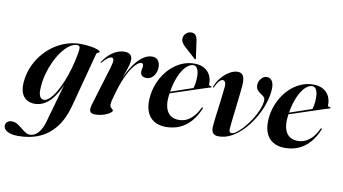

<svg xmlns="http://www.w3.org/2000/svg" viewBox="-152 -861 2340 1311"><g transform="rotate(10 1018.0 -205.0)"><path d="M362.5 -22Q338.5 69.5 292.8 128.5Q247 187.5 182.5 216.2Q118 245 35.5 245Q-15 245 -41 229.8Q-67 214.5 -67 191.5Q-67 175.5 -55.8 164.8Q-44.5 154 -23 154Q-3.5 154 13.8 164.2Q31 174.5 47.2 188.2Q63.5 202 79.5 212.2Q95.5 222.5 113 222.5Q131 222.5 149.2 211.2Q167.5 200 183.2 175.2Q199 150.5 210 110.5L295 -191.5L299 -189.5Q272.5 -119.5 242.8 -75.8Q213 -32 179.2 -11.5Q145.5 9 107 9Q76.5 9 52.8 -5Q29 -19 17 -48.2Q5 -77.5 8.5 -122.5Q12.5 -174 31 -222Q49.5 -270 81 -311.2Q112.5 -352.5 153.8 -383Q195 -413.5 244 -430.8Q293 -448 347.5 -448Q384 -448 415 -443Q446 -438 464.8 -431Q483.5 -424 483.5 -418.5Q483.5 -413.5 478.8 -411.5Q474 -409.5 469 -407.2Q464 -405 462.5 -399ZM130 -117Q126.5 -81.5 131.2 -62.2Q136 -43 145.2 -35.8Q154.5 -28.5 163.5 -28.5Q182.5 -28.5 203.2 -47.8Q224 -67 244.2 -100.8Q264.5 -134.5 282.8 -178.8Q301 -223 315.5 -273.8Q330 -324.5 339.5 -376.5Q345.5 -404.5 343.8 -420.5Q342 -436.5 325 -436.5Q299 -436.5 272.5 -417.8Q246 -399 221.8 -366.8Q197.5 -334.5 178 -293.2Q158.5 -252 145.8 -206.8Q133 -161.5 130 -117Z M503.5 -345.5Q502.5 -345.5 502.5 -347.2Q502.5 -349 504.5 -352.5Q523.5 -381.5 547.2 -403Q571 -424.5 597.8 -436.2Q624.5 -448 651.5 -448Q678.5 -448 691.5 -436Q704.5 -424 704.5 -402.5Q704.5 -384 699 -363.5Q693.5 -343 684.2 -317.8Q675 -292.5 664 -260.8Q653 -229 642 -187.5L637 -189.5Q655 -247 678.5 -294.2Q702 -341.5 728.8 -376Q755.5 -410.5 784.5 -429.2Q813.5 -448 843 -448Q873.5 -448 887.2 -425.8Q901 -403.5 897 -371Q894 -347.5 884 -331Q874 -314.5 859.5 -305.8Q845 -297 827.5 -297Q809.5 -297 798 -306Q786.5 -315 786.5 -333Q786.5 -343.5 789 -353.2Q791.5 -363 791.5 -372Q791.5 -381.5 788.5 -386.8Q785.5 -392 777.5 -392Q760.5 -392 737 -367.5Q713.5 -343 688.5 -294.2Q663.5 -245.5 641.5 -172Q632 -139 625.5 -115Q619 -91 619 -75.5Q619 -63.5 624.8 -57Q630.5 -50.5 636.2 -46.2Q642 -42 642 -37Q642 -29.5 626 -18.5Q610 -7.5 583.2 0.8Q556.5 9 525.5 9Q505.5 9 496.8 1.5Q488 -6 488 -20.5Q488 -35 494 -55.5L575 -321.5Q587.5 -363.5 585.5 -378.5Q583.5 -393.5 570.5 -393.5Q560.5 -393.5 547 -384.8Q533.5 -376 511 -350Q509 -347 507.2 -346Q505.5 -345 503.5 -345.5Z M939 -210.5Q939 -210.5 957 -216.8Q975 -223 1003.8 -232.8Q1032.5 -242.5 1064 -253.5Q1095.5 -264.5 1123 -273.8Q1150.5 -283 1166 -288L1154.5 -278Q1160.5 -292 1164.5 -313.5Q1168.5 -335 1168.5 -364.5Q1169 -398 1159 -418.5Q1149 -439 1131 -439Q1111 -439 1091 -423.5Q1071 -408 1053.2 -378.8Q1035.5 -349.5 1022 -308Q1008.5 -266.5 1001.5 -214.5Q991 -137 1015.5 -95.2Q1040 -53.5 1096 -53.5Q1124 -53.5 1149.2 -65.2Q1174.5 -77 1196 -100.8Q1217.5 -124.5 1234.5 -160.5Q1236.5 -164 1238 -165.2Q1239.5 -166.5 1241.5 -166Q1243.5 -165.5 1244.2 -163Q1245 -160.5 1243 -157Q1221.5 -104 1188.8 -66.8Q1156 -29.5 1112.8 -10.2Q1069.5 9 1016.5 9Q967 9 932.5 -13Q898 -35 883 -78.2Q868 -121.5 876 -184.5Q883 -239.5 906 -287.8Q929 -336 964 -372.8Q999 -409.5 1042.8 -430.2Q1086.5 -451 1135 -451Q1177.5 -451 1205.2 -434.2Q1233 -417.5 1246 -390.2Q1259 -363 1258 -331.5Q1258 -325.5 1260.8 -322Q1263.5 -318.5 1272 -318.5Q1275.5 -318.5 1276.8 -317.5Q1278 -316.5 1278 -315Q1278.5 -313.5 1277.2 -312Q1276 -310.5 1273 -309.5Q1265.5 -307.5 1238.8 -299Q1212 -290.5 1174.5 -278Q1137 -265.5 1096.5 -252.2Q1056 -239 1020.8 -227.2Q985.5 -215.5 963.8 -208.2Q942 -201 942 -201ZM1122.5 -600 1138.5 -487Q1139 -485.5 1139 -484Q1139 -482.5 1137.5 -481.5Q1136 -480 1134.2 -480.2Q1132.5 -480.5 1131.5 -481.5L1052.5 -552.5Q1038.5 -565 1029.8 -580.5Q1021 -596 1026 -617Q1029.5 -631 1043.5 -643.8Q1057.5 -656.5 1079 -656.5Q1099 -656.5 1109.2 -642Q1119.5 -627.5 1122.5 -600Z M1333.5 -51Q1331 -21 1343 -5.5Q1355 10 1382 10Q1429.5 10 1473.5 -14.5Q1517.5 -39 1555 -79.8Q1592.5 -120.5 1621.2 -170Q1650 -219.5 1666.5 -270.2Q1683 -321 1685.5 -364.5Q1688.5 -404 1675.8 -425.2Q1663 -446.5 1638 -446.5Q1617 -446.5 1600.8 -428Q1584.5 -409.5 1582.5 -386Q1581 -367 1589 -352.8Q1597 -338.5 1619 -325Q1632 -316.5 1640.2 -308.5Q1648.5 -300.5 1647 -282.5Q1645.5 -254 1631.2 -219.8Q1617 -185.5 1595.5 -151.5Q1574 -117.5 1549.8 -89.2Q1525.5 -61 1503.5 -44Q1481.5 -27 1466.5 -27Q1457.5 -27 1453.2 -33.2Q1449 -39.5 1449.5 -51.5Q1450.5 -69.5 1453.5 -96.2Q1456.5 -123 1460.2 -155.8Q1464 -188.5 1468.2 -224Q1472.5 -259.5 1476.2 -294.8Q1480 -330 1483 -361.5Q1486 -401.5 1475.8 -424.2Q1465.5 -447 1436.5 -447Q1409.5 -447 1380.5 -430Q1351.5 -413 1326.5 -384Q1301.5 -355 1287.5 -318Q1286.5 -315.5 1287.2 -314Q1288 -312.5 1290 -312Q1292 -311.5 1293.2 -313.2Q1294.5 -315 1295 -317Q1304 -338.5 1318 -356Q1332 -373.5 1345.5 -373.5Q1355.5 -373.5 1361.8 -363.2Q1368 -353 1366 -328.5Q1363.5 -304 1360 -274Q1356.5 -244 1352.5 -212.2Q1348.5 -180.5 1344.5 -150.2Q1340.5 -120 1337.5 -94.2Q1334.5 -68.5 1333.5 -51Z M1763.5 -210.5Q1763.5 -210.5 1781.5 -216.8Q1799.5 -223 1828.2 -232.8Q1857 -242.5 1888.5 -253.5Q1920 -264.5 1947.5 -273.8Q1975 -283 1990.5 -288L1979 -278Q1985 -292 1989 -313.5Q1993 -335 1993 -364.5Q1993.5 -398 1983.5 -418.5Q1973.5 -439 1955.5 -439Q1935.5 -439 1915.5 -423.5Q1895.5 -408 1877.8 -378.8Q1860 -349.5 1846.5 -308Q1833 -266.5 1826 -214.5Q1815.5 -137 1840 -95.2Q1864.5 -53.5 1920.5 -53.5Q1948.5 -53.5 1973.8 -65.2Q1999 -77 2020.5 -100.8Q2042 -124.5 2059 -160.5Q2061 -164 2062.5 -165.2Q2064 -166.5 2066 -166Q2068 -165.5 2068.8 -163Q2069.5 -160.5 2067.5 -157Q2046 -104 2013.2 -66.8Q1980.5 -29.5 1937.2 -10.2Q1894 9 1841 9Q1791.5 9 1757 -13Q1722.5 -35 1707.5 -78.2Q1692.5 -121.5 1700.5 -184.5Q1707.5 -239.5 1730.5 -287.8Q1753.5 -336 1788.5 -372.8Q1823.5 -409.5 1867.2 -430.2Q1911 -451 1959.5 -451Q2002 -451 2029.8 -434.2Q2057.5 -417.5 2070.5 -390.2Q2083.5 -363 2082.5 -331.5Q2082.5 -325.5 2085.2 -322Q2088 -318.5 2096.5 -318.5Q2100 -318.5 2101.2 -317.5Q2102.5 -316.5 2102.5 -315Q2103 -313.5 2101.8 -312Q2100.5 -310.5 2097.5 -309.5Q2090 -307.5 2063.2 -299Q2036.5 -290.5 1999 -278Q1961.5 -265.5 1921 -252.2Q1880.5 -239 1845.2 -227.2Q1810 -215.5 1788.2 -208.2Q1766.5 -201 1766.5 -201Z"/></g></svg>

Font: Fraunces 120pt SemiBold
Style: Italic
Weight: 600
Italic angle: -16°
Version: Version 1.000;[b76b70a41]